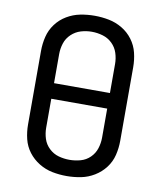

<svg xmlns="http://www.w3.org/2000/svg" viewBox="-84 -810 744 886"><g transform="rotate(10 288.0 -367.5)"><path d="M288 8Q322 8 355 1.5Q388 -5 417.5 -23Q447 -41 467.5 -68Q488 -95 496 -128Q504 -161 504 -195V-540Q504 -574 496 -607Q488 -640 467.5 -667.5Q447 -695 417.5 -712.5Q388 -730 355 -736.5Q322 -743 288 -743Q254 -743 221 -736.5Q188 -730 158.5 -712.5Q129 -695 108.5 -667.5Q88 -640 80 -607Q72 -574 72 -540V-195Q72 -161 80 -128Q88 -95 108.5 -68Q129 -41 158.5 -23Q188 -5 221 1.5Q254 8 288 8ZM288 -68Q262 -68 237 -75Q212 -82 192.5 -100.5Q173 -119 165 -144Q157 -169 157 -195V-331H419V-195Q419 -169 411 -144Q403 -119 384 -100.5Q365 -82 339.5 -75Q314 -68 288 -68ZM157 -404V-540Q157 -566 165 -591Q173 -616 192.5 -634.5Q212 -653 237 -660.5Q262 -668 288 -668Q314 -668 339.5 -660.5Q365 -653 384 -634.5Q403 -616 411 -591Q419 -566 419 -540V-404Z"/></g></svg>

Font: Iosevka Sparkle
Style: Regular
Weight: 400
Designer: Belleve Invis
Foundry: Belleve Invis
Version: Version 4.5.0; ttfautohint (v1.8.3)